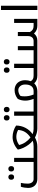

<svg xmlns="http://www.w3.org/2000/svg" viewBox="1585 -2385 800 4010"><g transform="rotate(-90 1985.0 -380.0)"><path d="M252 0Q165.5 0 115.2 -52Q64.9 -104 64.9 -193.8Q64.9 -227.1 72 -270.5Q79.1 -314 89.8 -344.2H169.9Q154.8 -272 154.8 -201.2Q154.8 -146.5 180.7 -112.3Q206.5 -78.1 249 -78.1H607.9V-484.9H692.9V-78.1H826.2Q831.1 -78.1 831.1 -74.2V-4.9Q831.1 0 826.2 0ZM292 -485.4Q268.6 -485.4 252.2 -499.5Q235.8 -513.7 235.8 -545.4Q235.8 -577.1 252.2 -591.3Q268.6 -605.5 292 -605.5Q317.4 -605.5 332.5 -590.1Q347.7 -574.7 347.7 -545.4Q347.7 -516.6 332.8 -501Q317.9 -485.4 292 -485.4ZM464.8 -485.4Q439 -485.4 423.8 -501Q408.7 -516.6 408.7 -545.4Q408.7 -574.2 423.6 -589.8Q438.5 -605.5 464.8 -605.5Q491.7 -605.5 506.3 -589.1Q521 -572.8 521 -545.4Q521 -518.1 506.3 -501.7Q491.7 -485.4 464.8 -485.4Z M1302.7 0Q1260.7 0 1212.4 -12.5Q1164.1 -24.9 1117.7 -49.8Q1029.8 0 931.6 0H815.9Q811 0 811 -4.9V-74.2Q811 -78.1 815.9 -78.1H930.7Q1002.4 -78.1 1049.8 -98.1Q1011.2 -126 970.9 -178.5Q930.7 -231 902.6 -291.7Q874.5 -352.5 865.7 -407.2Q920.4 -458.5 989 -487.8Q1057.6 -517.1 1128.9 -517.1Q1191.9 -517.1 1255.9 -497.1Q1319.8 -477.1 1367.7 -443.8Q1367.7 -340.3 1319.8 -248.5Q1272 -156.7 1188 -99.1Q1243.7 -78.1 1298.8 -78.1H1419.9Q1424.8 -78.1 1424.8 -74.2V-4.9Q1424.8 0 1419.9 0ZM1118.7 -143.1Q1195.8 -195.3 1233.4 -257.8Q1271 -320.3 1275.9 -401.9Q1206.1 -439 1131.8 -439Q1046.9 -439 961.9 -380.9Q977.1 -312.5 1018.6 -250Q1060.1 -187.5 1118.7 -143.1Z M1410.2 0Q1405.3 0 1405.3 -4.9V-74.2Q1405.3 -78.1 1410.2 -78.1H1572.3V-484.9H1661.1V-78.1H1811Q1815.9 -78.1 1815.9 -74.2V-4.9Q1815.9 0 1811 0ZM1529.3 -580.1Q1505.9 -580.1 1489.5 -594.2Q1473.1 -608.4 1473.1 -640.1Q1473.1 -671.9 1489.5 -686Q1505.9 -700.2 1529.3 -700.2Q1554.7 -700.2 1569.8 -684.8Q1585 -669.4 1585 -640.1Q1585 -611.3 1570.1 -595.7Q1555.2 -580.1 1529.3 -580.1ZM1702.1 -580.1Q1676.3 -580.1 1661.1 -595.7Q1646 -611.3 1646 -640.1Q1646 -668.9 1660.9 -684.6Q1675.8 -700.2 1702.1 -700.2Q1729 -700.2 1743.7 -683.8Q1758.3 -667.5 1758.3 -640.1Q1758.3 -612.8 1743.7 -596.4Q1729 -580.1 1702.1 -580.1Z M1801.3 0Q1796.4 0 1796.4 -4.9V-74.2Q1796.4 -78.1 1801.3 -78.1H1925.3Q1888.2 -174.8 1888.2 -249Q1888.2 -338.4 1924.3 -408.2Q1960.9 -439 2008.3 -457Q2055.7 -475.1 2106.9 -475.1Q2169.4 -475.1 2216.8 -447.5Q2264.2 -419.9 2289.6 -369.1Q2314.9 -318.4 2314.9 -253.9Q2314.9 -189.9 2293.9 -136.2Q2315.4 -103.5 2342 -90.8Q2368.7 -78.1 2412.1 -78.1H2417Q2422.4 -78.1 2422.4 -74.2V-4.9Q2422.4 0 2417 0H2412.1Q2358.9 0 2321.3 -14.6Q2283.7 -29.3 2249 -64.9Q2217.3 -31.7 2175 -15.9Q2132.8 0 2086.9 0ZM1978 -266.1Q1978 -219.7 1986.3 -175Q1994.6 -130.4 2016.1 -78.1H2086.9Q2153.8 -78.1 2189.5 -123.5Q2225.1 -168.9 2225.1 -254.9Q2225.1 -317.9 2190.7 -357.9Q2156.2 -397.9 2106.9 -397.9Q2075.2 -397.9 2044.7 -386.7Q2014.2 -375.5 1990.2 -356.9Q1981.9 -335.9 1980 -314.2Q1978 -292.5 1978 -266.1Z M2407.2 0Q2402.3 0 2402.3 -4.9V-74.2Q2402.3 -78.1 2407.2 -78.1H2569.3V-484.9H2658.2V-78.1H2808.1Q2813 -78.1 2813 -74.2V-4.9Q2813 0 2808.1 0ZM2526.4 -580.1Q2502.9 -580.1 2486.6 -594.2Q2470.2 -608.4 2470.2 -640.1Q2470.2 -671.9 2486.6 -686Q2502.9 -700.2 2526.4 -700.2Q2551.8 -700.2 2566.9 -684.8Q2582 -669.4 2582 -640.1Q2582 -611.3 2567.1 -595.7Q2552.2 -580.1 2526.4 -580.1ZM2699.2 -580.1Q2673.3 -580.1 2658.2 -595.7Q2643.1 -611.3 2643.1 -640.1Q2643.1 -668.9 2658 -684.6Q2672.9 -700.2 2699.2 -700.2Q2726.1 -700.2 2740.7 -683.8Q2755.4 -667.5 2755.4 -640.1Q2755.4 -612.8 2740.7 -596.4Q2726.1 -580.1 2699.2 -580.1Z M3450.2 0Q3405.3 0 3367.4 -14.9Q3329.6 -29.8 3289.1 -69.8Q3267.1 -39.1 3230.5 -19.5Q3193.8 0 3143.1 0H2798.3Q2793.5 0 2793.5 -4.9V-74.2Q2793.5 -78.1 2798.3 -78.1H2941.4V-407.2H3026.4V-78.1H3134.3Q3182.6 -78.1 3209.5 -110.1Q3236.3 -142.1 3236.3 -193.8V-407.2H3321.3V-167L3320.3 -155.8Q3345.2 -112.8 3374.8 -95.5Q3404.3 -78.1 3450.2 -78.1H3511.2V-484.9H3596.2V0Z M3781.2 -759.8H3870.1V0H3781.2Z"/></g></svg>

Font: Noto Kufi Arabic
Style: Regular
Weight: 400
Designer: Monotype Design team
Foundry: Monotype Imaging Inc.
Version: Version 1.02